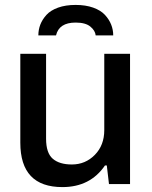

<svg xmlns="http://www.w3.org/2000/svg" viewBox="-20 -743 612 775"><path d="M437 -600.1H366.2Q364.3 -619.6 344.7 -635.7Q325.2 -651.9 285.2 -651.9Q218.3 -651.9 206.1 -600.1H134.8Q134.8 -623 142.8 -643.8Q150.9 -664.6 167.5 -682.9Q184.1 -701.2 214.4 -712.2Q244.6 -723.1 285.2 -723.1Q325.7 -723.1 356.2 -712.2Q386.7 -701.2 403.6 -682.9Q420.4 -664.6 428.7 -643.8Q437 -623 437 -600.1ZM231.9 12.2Q62 12.2 62 -167V-525.9H166V-183.1Q166 -125.5 192.9 -102.3Q219.7 -79.1 270 -79.1Q324.7 -79.1 362.8 -117.9Q400.9 -156.7 400.9 -217.8V-525.9H504.9V0H419.9L411.1 -75.2H403.8Q344.2 12.2 231.9 12.2Z"/></svg>

Font: Archivo Medium
Style: Regular
Weight: 500
Designer: Hector Gatti
Foundry: Omnibus-Type
Version: Version 2.001